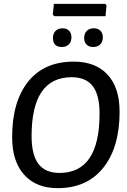

<svg xmlns="http://www.w3.org/2000/svg" viewBox="-20 -969 658 997"><path d="M526 -949 533 -942 528 -885H262L254 -893L260 -949ZM305 -822Q326 -822 338.5 -809.5Q351 -797 351 -775Q351 -752 337.5 -738.5Q324 -725 301 -725Q255 -725 255 -772Q255 -795 268.5 -808.5Q282 -822 305 -822ZM467 -822Q489 -822 501.5 -809.5Q514 -797 514 -775Q514 -752 500.5 -738.5Q487 -725 464 -725Q442 -725 429.5 -737.5Q417 -750 417 -772Q417 -795 430.5 -808.5Q444 -822 467 -822ZM363 -649Q476 -649 538.5 -581.5Q601 -514 601 -389Q601 -204 516.5 -98Q432 8 279 8Q168 8 105.5 -61.5Q43 -131 43 -257Q43 -441 126 -545Q209 -649 363 -649ZM352 -568Q144 -568 144 -262Q144 -165 179.5 -118Q215 -71 289 -71Q497 -71 497 -379Q497 -476 461.5 -522Q426 -568 352 -568Z"/></svg>

Font: Alegreya Sans Medium
Style: Italic
Weight: 500
Italic angle: -7°
Designer: Juan Pablo del Peral
Foundry: Huerta Tipografica
Version: Version 2.007